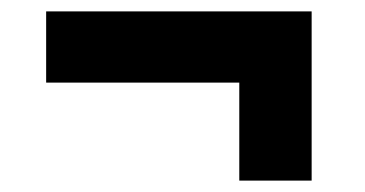

<svg xmlns="http://www.w3.org/2000/svg" viewBox="-20 -436 640 337"><path d="M400 -119V-291H61V-416H527V-119Z"/></svg>

Font: Noto Sans Mono Extra
Style: Regular
Weight: 800
Designer: Monotype Design Team
Foundry: Monotype Imaging Inc.
Version: Version 1.900